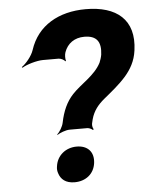

<svg xmlns="http://www.w3.org/2000/svg" viewBox="-52 -765 642 814"><g transform="rotate(-5 268.5 -357.5)"><path d="M343 -721C228 -721 137 -670 104 -568C96 -543 70 -512 52 -500L55 -497C73 -509 118 -522 144 -522H210C220 -522 234 -515 238 -508L241 -511C238 -517 238 -537 242 -547C255 -583 285 -605 327 -605C380 -605 399 -577 392 -523C390 -511 386 -500 382 -490C355 -437 296 -407 259 -367C231 -337 214 -299 204 -250C201 -234 187 -211 177 -203L178 -200C188 -208 215 -218 231 -218H306C314 -218 326 -212 329 -208L333 -211C329 -215 326 -228 328 -236L332 -253C342 -290 363 -314 388 -335C422 -363 455 -389 484 -422C508 -450 528 -483 534 -529C552 -659 474 -721 343 -721ZM322 -68C328 -115 301 -144 254 -144C208 -144 170 -114 164 -68C162 -57 163 -48 166 -39C174 -12 195 6 233 6C280 6 316 -22 322 -68Z"/></g></svg>

Font: Asimov
Style: EdgeIt
Weight: 500
Designer: Google
Version: Version 2.000980: 2014